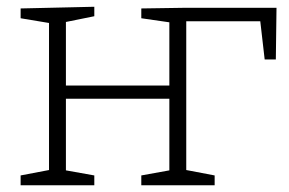

<svg xmlns="http://www.w3.org/2000/svg" viewBox="-20 -548 854 568"><path d="M398 -523 531 -525H798L796 -372H763L750 -485H531V-45L615 -29V0H398V-29L481 -44V-256H175V-44L259 -29V0H41V-29L125 -45V-480L41 -494V-523L259 -528V-500L175 -483V-295H481V-482L398 -494Z"/></svg>

Font: Bitter Pro Light
Style: Regular
Weight: 300
Designer: Sol Matas, and Bitter project Authors
Foundry: Sol Matas
Version: Version 1.010